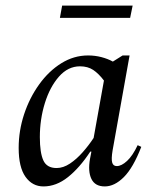

<svg xmlns="http://www.w3.org/2000/svg" viewBox="-20 -659 547 689"><path d="M136 10Q96 10 71.5 -24.5Q47 -59 47 -128Q47 -190 66.5 -249Q86 -308 120.5 -356Q155 -404 200 -432Q245 -460 296 -460Q321 -460 344 -454Q367 -448 385 -438L420 -460H445L384 -119Q379 -89 382.5 -76Q386 -63 399 -63Q416 -63 436 -81.5Q456 -100 474 -138L487 -132Q458 -57 424.5 -23.5Q391 10 356 10Q321 10 308 -17Q295 -44 303 -89L308 -115H304Q266 -57 224 -23.5Q182 10 136 10ZM123 -167Q123 -111 135.5 -83.5Q148 -56 183 -56Q207 -56 231 -72Q255 -88 277 -113Q299 -138 316 -164L353 -370Q334 -395 314.5 -408Q295 -421 267 -421Q224 -421 191.5 -384Q159 -347 141 -289Q123 -231 123 -167ZM195 -595 203 -639H456L447 -595Z"/></svg>

Font: Spectral
Style: Italic
Weight: 400
Italic angle: -10°
Designer: Jean-Baptiste Levee
Foundry: Production Type
Version: Version 2.001